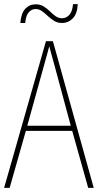

<svg xmlns="http://www.w3.org/2000/svg" viewBox="-20 -916 477 936"><path d="M410 0 332 -278H106L27 0H0L204 -715H238L437 0ZM243 -607Q237 -629 231.5 -648.5Q226 -668 220 -691Q215 -669 209 -649.5Q203 -630 197 -606L113 -303H325ZM79 -804Q83 -852 103.5 -873.5Q124 -895 154 -895Q176 -895 192.5 -885Q209 -875 222.5 -861.5Q236 -848 250.5 -837.5Q265 -827 283 -827Q303 -827 318 -843.5Q333 -860 336 -896H359Q357 -849 335 -826.5Q313 -804 282 -804Q260 -804 243.5 -814.5Q227 -825 213 -838Q199 -851 185 -861.5Q171 -872 153 -872Q135 -872 120.5 -856.5Q106 -841 103 -804Z"/></svg>

Font: Noto Sans Myanmar Condensed Thin
Style: Regular
Weight: 100
Width: 3
Designer: Monotype Design Team
Foundry: Monotype Imaging Inc.
Version: Version 2.107; ttfautohint (v1.8.4.7-5d5b)